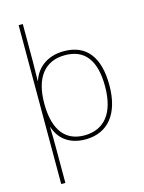

<svg xmlns="http://www.w3.org/2000/svg" viewBox="-143 -843 869 1158"><g transform="rotate(-15 291.5 -264.0)"><path d="M526 -269C526 -445 453 -538 313 -538C203 -538 139 -476 117 -406H115C116 -439 117 -493 117 -525V-760H91V232H117V15C117 -27 117 -71 115 -116H117C139 -46 198 10 303 10C444 10 526 -91 526 -269ZM499 -269C499 -101 426 -15 303 -15C189 -15 118 -92 118 -262V-265C118 -421 185 -513 313 -513C435 -513 499 -434 499 -269Z"/></g></svg>

Font: Noto Kufi Arabic Thin
Style: Regular
Weight: 100
Designer: Monotype Design Team, David Williams, Khaled Hosny
Foundry: Google LLC
Version: Version 2.109